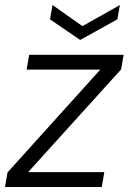

<svg xmlns="http://www.w3.org/2000/svg" viewBox="-25 -744 518 764"><path d="M-5 0 5 -58 374 -467H81L91 -526H467L457 -468L87 -59H390L380 0ZM452 -724 442 -667 294 -585 174 -667 184 -724 303 -640Z"/></svg>

Font: DM Sans 9pt Light
Style: Italic
Weight: 300
Italic angle: -10°
Version: Version 4.004;gftools[0.9.30]